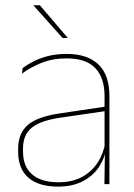

<svg xmlns="http://www.w3.org/2000/svg" viewBox="-20 -700 509 730"><path d="M396 0H377L379 -128L377.5 -131.5V-292V-334.5Q377.5 -404.5 342.2 -441.2Q307 -478 233.5 -478Q179 -478 136 -460.2Q93 -442.5 63.5 -420L66 -441Q81.5 -453 105.2 -465.5Q129 -478 161.2 -486.5Q193.5 -495 233.5 -495Q275 -495 305.5 -484.2Q336 -473.5 356.2 -453Q376.5 -432.5 386.2 -402.8Q396 -373 396 -335ZM200 9.5Q127.5 9.5 88.2 -24.2Q49 -58 49 -123V-134.5Q49 -192.5 85 -224.2Q121 -256 205.5 -268.5L386.5 -295.5L387 -278.5L209 -252.5Q134 -241.5 100.8 -214.5Q67.5 -187.5 67.5 -135.5V-124Q67.5 -66.5 102.2 -36.8Q137 -7 202.5 -7Q254.5 -7 291.8 -27.2Q329 -47.5 351.5 -82.2Q374 -117 380.5 -160.5L390 -142H384Q380 -102.5 358 -67.8Q336 -33 296.5 -11.8Q257 9.5 200 9.5ZM107.5 -680H131.5L237.5 -556V-555.5H218L107.5 -679Z"/></svg>

Font: Anek Devanagari Medium Thin
Style: Regular
Weight: 250
Version: Version 1.003